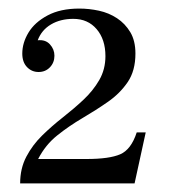

<svg xmlns="http://www.w3.org/2000/svg" viewBox="-20 -748 394 448"><path d="M299 -439H320L294 -320H27Q27 -355 41.5 -382.5Q56 -410 78.5 -432Q101 -454 126.5 -474Q152 -494 174.5 -515Q197 -536 211.5 -561Q226 -586 226 -617Q226 -656 205.5 -680Q185 -704 151 -704Q121 -704 99 -691Q77 -678 68 -654L32 -623Q32 -648 46.5 -672Q61 -696 91 -712Q121 -728 165 -728Q188 -728 211 -723Q234 -718 253 -705.5Q272 -693 284 -673Q296 -653 296 -623Q296 -583 278 -556.5Q260 -530 232 -510.5Q204 -491 172.5 -472.5Q141 -454 113.5 -432Q86 -410 69 -377H182Q235 -377 260.5 -388Q286 -399 299 -439ZM70 -580Q54 -580 43 -591.5Q32 -603 32 -623L68 -654Q86 -656 96.5 -644.5Q107 -633 107 -618Q107 -602 96.5 -591Q86 -580 70 -580Z"/></svg>

Font: Brygada 1918
Style: Regular
Weight: 400
Designer: Mateusz Machalski | Borys Kosmynka | Przemek Hoffer
Foundry: NIEPODLEGLA 2018
Version: Version 3.006